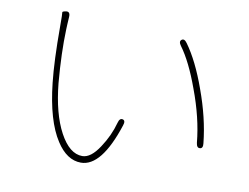

<svg xmlns="http://www.w3.org/2000/svg" viewBox="-74 -784 1148 885"><g transform="rotate(10 500.0 -341.5)"><path d="M355 -4Q289 -4 240 -80Q182 -169 163 -344Q152 -443 152 -606Q152 -667 150.5 -671.5Q149 -676 168 -679Q187 -681 185 -655L183 -621Q182 -609 182 -597Q178 -487 190 -348Q204 -206 250 -120.5Q296 -35 356 -35Q396 -35 435 -95Q473 -152 490 -215Q496 -238 511 -234Q525 -230 517 -207Q451 -4 355 -4ZM884 -165Q869 -163 866 -187Q855 -302 807 -430Q764 -549 716 -614Q702 -633 714 -642Q726 -651 740 -631Q793 -558 837 -435Q884 -307 896 -190Q899 -166 884 -165Z"/></g></svg>

Font: Resource Han Rounded KR ExtraLight
Style: Regular
Weight: 250
Designer: Cyano Hao (round all glyphs); Ryoko NISHIZUKA 西塚涼子 (kana, bopomofo & ideographs); Paul D. Hunt (Latin, Greek & Cyrillic)
Foundry: Cyano Hao
Version: 0.990